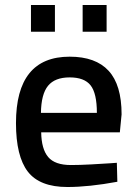

<svg xmlns="http://www.w3.org/2000/svg" viewBox="-20 -738 547 769"><path d="M264 -77Q299 -77 345 -79.5Q391 -82 420 -84L448 -86L450 -10Q336 11 250 11Q139 11 91.5 -50.5Q44 -112 44 -245Q44 -511 259 -511Q363 -511 415 -454.5Q467 -398 467 -280L460 -208H145Q146 -141 173 -109Q200 -77 264 -77ZM144 -286H368Q368 -364 343 -396Q318 -428 259 -428Q200 -428 172.5 -394.5Q145 -361 144 -286ZM104 -611V-718H200V-611ZM311 -611V-718H407V-611Z"/></svg>

Font: TitilliumText
Style: Medium
Weight: 500
Designer: Accademia di Belle Arti di Urbino and others
Foundry: Accademia di Belle Arti di Urbino and others.
Version: Version 60.001